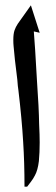

<svg xmlns="http://www.w3.org/2000/svg" viewBox="-20 -701 209 721"><path d="M129 -578 107 -583Q111 -538 119 -395Q126 -297 127 -234Q129 -194 129 -166Q129 -128 126 -96Q122 -62 111 -42Q105 -30 95 -17Q85 -4 82 0H72Q72 -91 67 -168Q62 -254 49 -363Q47 -374 45 -402Q34 -488 31 -528Q30 -537 30 -551Q30 -574 34.5 -587Q39 -600 47 -612L96 -681Z"/></svg>

Font: Katibeh
Style: Regular
Weight: 400
Designer: Arabic design by Kourosh Beigpour, Latin design by Eduardo Tunni, engineering by Lasse Fister
Version: Version 1.0010g